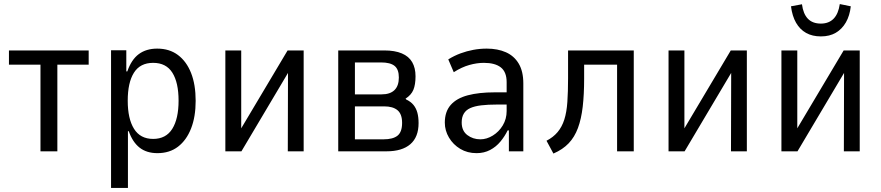

<svg xmlns="http://www.w3.org/2000/svg" viewBox="-20 -744 4332 944"><path d="M179 0V-426H24V-496H416V-426H262V0Z M526 180V-497H601V-393H606Q626 -451 662.5 -478Q699 -505 753 -505Q813 -505 855 -473.5Q897 -442 919.5 -385Q942 -328 942 -248Q942 -170 919.5 -112.5Q897 -55 855.5 -23Q814 9 754 9Q701 9 666.5 -18Q632 -45 613 -99H609V180ZM733 -61Q796 -61 827 -110.5Q858 -160 858 -249Q858 -338 827.5 -386.5Q797 -435 733 -435Q669 -435 638.5 -386.5Q608 -338 608 -249Q608 -160 639 -110.5Q670 -61 733 -61Z M1088 0V-496H1166V-98H1157L1394 -496H1473V0H1395L1396 -399H1404L1167 0Z M1643 0V-496H1870Q1921 -496 1955.5 -481.5Q1990 -467 2006.5 -438.5Q2023 -410 2023 -369Q2023 -328 2012.5 -302.5Q2002 -277 1974 -259L1977 -255Q2000 -244 2013 -228Q2026 -212 2032 -190Q2038 -168 2038 -139Q2038 -70 1997.5 -35Q1957 0 1880 0ZM1725 -59H1866Q1912 -59 1934.5 -77Q1957 -95 1957 -140Q1957 -183 1934.5 -202Q1912 -221 1869 -221H1725ZM1725 -280H1856Q1898 -280 1919.5 -301Q1941 -322 1941 -363Q1941 -403 1920 -420Q1899 -437 1854 -437H1725Z M2323 9Q2278 9 2243 -12Q2208 -33 2187.5 -67.5Q2167 -102 2167 -141Q2167 -195 2196 -228Q2225 -261 2280 -275.5Q2335 -290 2412 -290H2484V-230H2423Q2378 -230 2345.5 -226Q2313 -222 2292 -212.5Q2271 -203 2260.5 -185.5Q2250 -168 2250 -142Q2250 -101 2277.5 -80Q2305 -59 2342 -59Q2373 -59 2403 -77.5Q2433 -96 2452 -127.5Q2471 -159 2471 -198V-340Q2471 -390 2442.5 -412.5Q2414 -435 2359 -435Q2325 -435 2287.5 -424.5Q2250 -414 2211 -389L2184 -452Q2213 -470 2244 -481.5Q2275 -493 2307.5 -499Q2340 -505 2373 -505Q2427 -505 2467.5 -487Q2508 -469 2530.5 -431Q2553 -393 2553 -334V0H2482V-103H2476Q2462 -74 2440.5 -48Q2419 -22 2389.5 -6.5Q2360 9 2323 9Z M2701 11 2667 -52Q2700 -69 2721.5 -94.5Q2743 -120 2754.5 -156Q2766 -192 2769.5 -242.5Q2773 -293 2773 -360V-496H3096V0H3014V-426H2852V-358Q2852 -279 2845 -219Q2838 -159 2821.5 -114.5Q2805 -70 2776 -39.5Q2747 -9 2701 11Z M3267 0V-496H3345V-98H3336L3573 -496H3652V0H3574L3575 -399H3583L3346 0Z M3822 0V-496H3900V-98H3891L4128 -496H4207V0H4129L4130 -399H4138L3901 0ZM4016 -565Q3974 -565 3943.5 -582Q3913 -599 3894 -632Q3875 -665 3869 -713L3923 -723Q3929 -676 3952 -652Q3975 -628 4016 -628Q4055 -628 4078.5 -652Q4102 -676 4109 -724L4163 -713Q4158 -667 4139 -634Q4120 -601 4089.5 -583Q4059 -565 4016 -565Z"/></svg>

Font: Nunito Sans 7pt Condensed
Style: Regular
Weight: 400
Width: 3
Designer: Vernon Adams
Foundry: Vernon Adams
Version: Version 3.101;gftools[0.9.27]